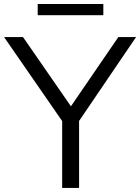

<svg xmlns="http://www.w3.org/2000/svg" viewBox="-35 -922 688 942"><path d="M632.5 -740 353 -328.5V0H270V-328L-15 -740H78L313 -400.5L545.5 -740ZM150 -847.5V-902.5H472V-847.5Z"/></svg>

Font: Encode Sans Semi Expanded
Style: Regular
Weight: 400
Width: 6
Designer: Multiple Designers
Foundry: Impallari Type
Version: Version 2.000